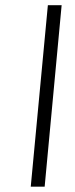

<svg xmlns="http://www.w3.org/2000/svg" viewBox="-20 -698 280 718"><path d="M95 0 159 -678.5H210.5L147 0Z"/></svg>

Font: Karla Light
Style: Italic
Weight: 300
Italic angle: -8°
Designer: Jonathan Pinhorn
Version: Version 2.004;gftools[0.9.33]